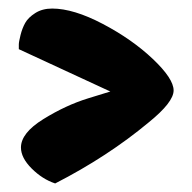

<svg xmlns="http://www.w3.org/2000/svg" viewBox="-20 -486 449 449"><path d="M24 -382Q24 -388 28 -404Q32 -420 39 -432.5Q46 -445 62.5 -455.5Q79 -466 102 -466Q152 -466 220.5 -430Q289 -394 337.5 -348Q386 -302 386 -274.5Q386 -247 328 -200Q232 -120 109 -57Q79 -67 54 -92Q29 -117 29 -141Q29 -175 81.5 -207.5Q134 -240 186 -256L238 -272L24 -371Z"/></svg>

Font: Chela One
Style: Regular
Weight: 400
Designer: Miguel Hernandez
Foundry: LatinoType
Version: Version 1.001